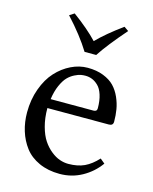

<svg xmlns="http://www.w3.org/2000/svg" viewBox="-102 -714 632 794"><g transform="rotate(15 214.0 -316.5)"><path d="M199.2 -502Q162.1 -562.5 98.1 -631.8L118.7 -645Q185.1 -596.2 224.1 -554.7Q264.6 -596.2 332 -645L351.1 -631.8Q280.8 -551.3 249 -502ZM114.3 -276.9H297.9Q312.5 -276.9 312.5 -290.5Q312.5 -323.7 304.7 -347.9Q296.9 -372.1 283.9 -384.5Q271 -397 257.3 -402.3Q243.7 -407.7 228.5 -407.7Q219.2 -407.7 209.2 -406Q199.2 -404.3 183.3 -396.5Q167.5 -388.7 154.8 -375.7Q142.1 -362.8 130.6 -337.2Q119.1 -311.5 114.3 -276.9ZM377.9 -93.3 397.9 -76.7Q368.7 -36.1 325 -12Q281.2 12.2 229.5 12.2Q179.7 12.2 141.1 -5.4Q102.5 -22.9 79.8 -53Q57.1 -83 45.7 -120.1Q34.2 -157.2 34.2 -199.2Q34.2 -253.9 51.3 -300.8Q68.4 -347.7 96.2 -377.9Q124 -408.2 158.7 -425Q193.4 -441.9 229.5 -441.9Q267.6 -441.9 296.9 -430.4Q326.2 -418.9 343.8 -400.6Q361.3 -382.3 372.6 -356.9Q383.8 -331.5 387.9 -306.9Q392.1 -282.2 392.1 -254.9Q392.1 -237.8 374 -237.8H110.8Q110.8 -194.8 120.4 -159.9Q129.9 -125 144.8 -102.8Q159.7 -80.6 179 -65.2Q198.2 -49.8 216.8 -43.5Q235.4 -37.1 253.4 -37.1Q293.5 -37.1 322.3 -50.5Q351.1 -64 377.9 -93.3Z"/></g></svg>

Font: Libertinage
Style: l
Weight: 400
Designer: OSP
Foundry: OSP
Version: Version 1.0; 2008; OFL relea